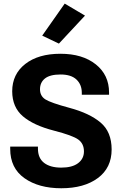

<svg xmlns="http://www.w3.org/2000/svg" viewBox="-20 -1021 665 1056"><path d="M36.1 -201.9Q36.1 -96.4 114.5 -41Q192.9 14.4 317.1 14.4Q442.4 14.4 518.2 -41.7Q594 -97.9 594 -199.2Q593.8 -295.9 533.2 -347Q472.7 -398.2 362.5 -427.7Q258.8 -455.6 229.4 -474.4Q200 -493.2 200 -530Q200 -567.6 227.4 -589.5Q254.9 -611.3 313 -611.3Q371.1 -611.3 400.5 -583.6Q429.9 -555.9 429.9 -510.5V-500H579.8V-512.2Q579.8 -608.9 506.7 -667.1Q433.6 -725.3 312.5 -725.3Q190.9 -725.3 119 -669.2Q47.1 -613 47.1 -518.8Q47.4 -431.4 105.8 -381.5Q164.3 -331.5 276.1 -302.7Q380.4 -275.9 411 -253.2Q441.7 -230.5 441.7 -188.2Q441.7 -147.9 409.4 -123.5Q377.2 -99.1 316.9 -99.1Q256.3 -99.1 222.5 -125.2Q188.7 -151.4 188.7 -203.6V-214.6H36.1ZM212.2 -825 304 -781.2 447.5 -935.1 335.9 -1001.2Z"/></svg>

Font: Roboto Flex
Style: Regular
Weight: 400
Designer: Berlow after Robertson
Foundry: Google
Version: Version 3.200;gftools[0.9.32]